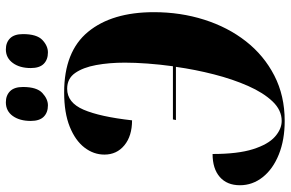

<svg xmlns="http://www.w3.org/2000/svg" viewBox="-184 -774 968 639"><g transform="rotate(-90 299.5 -454.0)"><path d="M217 10Q154 10 105.5 -9.5Q57 -29 30 -63Q3 -97 3 -139Q3 -182 30.5 -206Q58 -230 107 -230Q107 -146 123 -95.5Q139 -45 164.5 -22.5Q190 0 217 0Q253 0 282 -30.5Q311 -61 333.5 -112Q356 -163 372 -225.5Q388 -288 397 -352H220L222 -362H399Q405 -406 408 -447Q411 -488 411 -522Q411 -574 403 -617.5Q395 -661 376.5 -687.5Q358 -714 324 -714Q278 -714 254.5 -659.5Q231 -605 219 -498Q167 -498 136 -523.5Q105 -549 105 -590Q105 -626 128.5 -656.5Q152 -687 198 -705.5Q244 -724 312 -724Q448 -724 513.5 -644.5Q579 -565 579 -425Q579 -337 554 -258Q529 -179 482 -119Q435 -59 368 -24.5Q301 10 217 10ZM445 -778Q421 -778 407 -792Q393 -806 393 -835Q393 -872 410 -895Q427 -918 455 -918Q478 -918 492 -904Q506 -890 506 -861Q506 -815 486.5 -796.5Q467 -778 445 -778ZM269 -778Q245 -778 231 -792Q217 -806 217 -835Q217 -872 233.5 -895Q250 -918 279 -918Q302 -918 316 -904Q330 -890 330 -861Q330 -815 310 -796.5Q290 -778 269 -778Z"/></g></svg>

Font: Noto Serif Display ExtraCondensed Black
Style: Italic
Weight: 900
Width: 2
Italic angle: -12°
Designer: Monotype Design Team
Foundry: Monotype Imaging Inc.
Version: Version 2.009